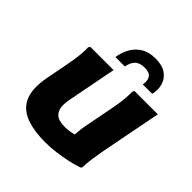

<svg xmlns="http://www.w3.org/2000/svg" viewBox="-203 -914 1079 1079"><g transform="rotate(45 337.0 -374.0)"><path d="M62 -174Q62 -191.1 64 -210.7Q66 -230.2 70 -251.6L95.2 -382.8Q99.9 -405.6 104 -432.1Q108.1 -458.6 110.3 -485.5Q112.6 -512.4 111.6 -536L118.4 -546.8H303.2L246 -251.6Q243.7 -238.4 242.6 -226.7Q241.4 -215 241.4 -206.2Q241.4 -169 262.9 -147.9Q284.4 -126.8 334.8 -126.8Q363.6 -126.8 392.8 -133.9Q421.9 -140.9 445.6 -150.8L406 -96Q403.9 -120 405.7 -150.6Q407.6 -181.1 414 -213.6L446.8 -382.8Q451.5 -405.6 455.6 -432.1Q459.7 -458.6 461.9 -485.5Q464.2 -512.4 463.2 -536L470 -546.8H654.8L584.4 -185.6Q577.7 -150 572 -110.7Q566.2 -71.4 565.6 -36L558.8 -28Q528.8 -17.4 487.9 -8.4Q447 0.6 402.9 6.3Q358.8 12 318.8 12Q237.2 12 179.8 -6.3Q122.3 -24.5 92.1 -65.2Q62 -105.8 62 -174ZM425 -760Q477.4 -760 508.3 -738.5Q539.2 -717.1 550 -681.9Q560.7 -646.8 551.3 -606H476.1Q482.6 -642 468.9 -661.2Q455.1 -680.4 418.2 -680.4Q378.3 -680.4 359.1 -661.2Q339.9 -642 333.7 -606H258.5Q264.5 -646 283.3 -681Q302.1 -716 337.1 -738Q372 -760 425 -760Z"/></g></svg>

Font: Kufam
Style: Italic
Weight: 400
Italic angle: -11°
Designer: Artur Schmal
Foundry: Original Type
Version: Version 1.301; ttfautohint (v1.8.3)